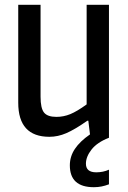

<svg xmlns="http://www.w3.org/2000/svg" viewBox="-20 -560 533 800"><path d="M186 10Q56 10 56 -132V-540H149V-157Q149 -109 163.5 -91Q178 -73 215 -73Q245 -73 273 -84.5Q301 -96 341 -125V-540H434V14Q385 33 361.5 63Q338 93 338 122Q338 158 381 158Q410 158 434 147V208Q418 214 403 217Q388 220 371 220Q271 220 271 129Q271 92 292 60.5Q313 29 355 0L348 -57H344Q291 -20 256 -5Q221 10 186 10Z"/></svg>

Font: Encode Sans Compressed
Style: Medium
Weight: 500
Designer: Pablo Impallari, Andres Torresi
Foundry: Pablo Impallari, Andres Torresi
Version: Version 1.000; ttfautohint (v1.00) -l 8 -r 50 -G 200 -x 14 -